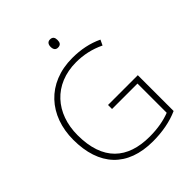

<svg xmlns="http://www.w3.org/2000/svg" viewBox="-247 -1058 1217 1217"><g transform="rotate(-45 361.0 -449.5)"><path d="M408 -909C387 -909 378 -893 378 -873C378 -851 387 -836 408 -836C433 -836 440 -851 440 -873C440 -893 433 -909 408 -909ZM375 -355V-319H603V-57C554 -38 494 -26 420 -26C222 -26 103 -129 103 -356C103 -550 224 -690 424 -690C488 -690 553 -677 617 -646L634 -682C571 -712 502 -726 425 -726C199 -726 63 -569 63 -355C63 -123 185 10 414 10C497 10 575 -4 642 -34V-355Z"/></g></svg>

Font: Noto Sans Tamil ExtraLight
Style: Regular
Weight: 200
Designer: Jelle Bosma - Monotype Design Team
Foundry: Monotype Imaging Inc.
Version: Version 2.004